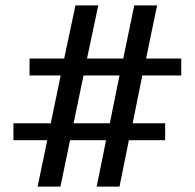

<svg xmlns="http://www.w3.org/2000/svg" viewBox="-20 -695 726 715"><path d="M120 0 156 -173H30V-236H169L206 -414H90V-477H219L261 -675H346L304 -477H439L480 -675H565L524 -477H655V-414H510L474 -236H595V-173H460L425 0H340L375 -173H241L205 0ZM254 -236H389L425 -414H291Z"/></svg>

Font: El Messiri SemiBold
Style: Regular
Weight: 600
Designer: Mohamed Gaber
Foundry: Kief Type Foundry
Version: Version 2.020; ttfautohint (v1.8.3)